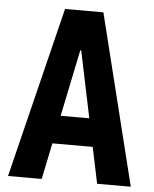

<svg xmlns="http://www.w3.org/2000/svg" viewBox="-52 -774 655 818"><g transform="rotate(5 275.0 -365.0)"><path d="M13 0 193 -730H357L538 0H394L277 -560H273L157 0ZM125 -155V-275H425V-155Z"/></g></svg>

Font: M PLUS Code Latin SemiExpanded
Style: Bold
Weight: 700
Width: 6
Designer: Coji Morishita
Foundry: UNDERFOREST DESIGN
Version: Version 1.002; ttfautohint (v1.8.3)